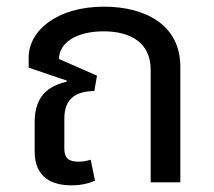

<svg xmlns="http://www.w3.org/2000/svg" viewBox="-20 -547 642 576"><path d="M194 9C216 9 240 6 265 -5L252 -68C241 -64 228 -62 215 -62C186 -62 173 -73 173 -101V-191C173 -256 213 -273 263 -274L271 -320L157 -370C157 -418 208 -453 291 -453C370 -453 432 -420 432 -338V0H521V-347C521 -473 415 -527 292 -527C150 -527 66 -454 66 -375V-344L181 -305L180 -302C123 -288 84 -258 84 -180V-92C84 -14 137 9 194 9Z"/></svg>

Font: Noto Sans Thai UI
Style: Regular
Weight: 400
Designer: Monotype Design Team
Foundry: Monotype Imaging Inc.
Version: Version 1.901